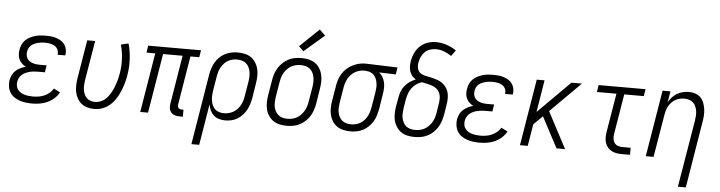

<svg xmlns="http://www.w3.org/2000/svg" viewBox="-54 -1021 5608 1496"><g transform="rotate(5 2750.0 -273.5)"><path d="M212 8Q186 8 161 5Q136 2 112.5 -6Q89 -14 69 -28Q49 -42 36.5 -62.5Q24 -83 20 -108Q16 -133 20 -159Q24 -179 33.5 -199Q43 -219 60 -234Q77 -249 97 -258.5Q117 -268 137 -273Q120 -282 106 -295Q92 -308 84 -325Q76 -342 74.5 -362Q73 -382 77 -402Q80 -422 89 -442Q98 -462 113.5 -477Q129 -492 148.5 -502Q168 -512 188 -518Q208 -524 228.5 -526Q249 -528 269 -528Q291 -528 312 -526Q333 -524 353 -517.5Q373 -511 390.5 -500.5Q408 -490 419.5 -473.5Q431 -457 435.5 -436.5Q440 -416 437 -394Q436 -393 436 -391Q436 -389 435 -388H375Q375 -389 375 -390Q375 -391 376 -391Q379 -412 370 -429.5Q361 -447 345 -456.5Q329 -466 309 -469.5Q289 -473 269 -473Q255 -473 241.5 -471.5Q228 -470 214.5 -466.5Q201 -463 187.5 -457Q174 -451 163 -441.5Q152 -432 145.5 -419Q139 -406 137 -393Q133 -371 139.5 -351Q146 -331 162.5 -319Q179 -307 200 -302.5Q221 -298 243 -298H298L289 -243H234Q218 -243 202.5 -241.5Q187 -240 171 -236Q155 -232 140 -225.5Q125 -219 112 -208Q99 -197 91 -182Q83 -167 81 -152Q78 -135 81 -118.5Q84 -102 93.5 -89.5Q103 -77 116.5 -68.5Q130 -60 146 -55.5Q162 -51 178.5 -49Q195 -47 212 -47Q234 -47 256.5 -50.5Q279 -54 300 -63Q321 -72 340 -87.5Q359 -103 370 -123L420 -98Q406 -71 382 -49.5Q358 -28 329.5 -15Q301 -2 271 3Q241 8 212 8Z M697 8Q669 8 643 1Q617 -6 597 -22Q577 -38 564 -60.5Q551 -83 545.5 -109Q540 -135 541 -162.5Q542 -190 546 -218L596 -520H658L606 -209Q603 -190 602 -171Q601 -152 603.5 -134.5Q606 -117 613 -100.5Q620 -84 632 -71.5Q644 -59 661.5 -53Q679 -47 697 -47Q716 -47 735.5 -53.5Q755 -60 771 -72.5Q787 -85 799.5 -101.5Q812 -118 822 -136Q832 -154 839.5 -172.5Q847 -191 853 -209.5Q859 -228 863.5 -247Q868 -266 871 -285Q881 -343 878 -400Q875 -457 860 -510L919 -524Q935 -466 938.5 -403Q942 -340 931 -276Q926 -244 917 -212.5Q908 -181 895 -150Q882 -119 863.5 -90Q845 -61 819 -38Q793 -15 761 -3.5Q729 8 697 8Z M1366 8Q1347 8 1329 3Q1311 -2 1299 -15Q1287 -28 1284 -46Q1281 -64 1284 -83L1347 -465H1194L1117 0H1056L1133 -465H1064L1073 -520H1486L1477 -465H1408L1345 -83Q1344 -76 1345 -69Q1346 -62 1350.5 -57Q1355 -52 1361.5 -49.5Q1368 -47 1375 -47H1390V8Z M1475 215 1566 -338Q1570 -362 1578 -386.5Q1586 -411 1599 -433.5Q1612 -456 1631.5 -475Q1651 -494 1674.5 -506Q1698 -518 1723 -523Q1748 -528 1772 -528Q1801 -528 1828.5 -522Q1856 -516 1877.5 -501Q1899 -486 1913.5 -463.5Q1928 -441 1934.5 -414.5Q1941 -388 1940.5 -359.5Q1940 -331 1935 -302L1916 -182Q1912 -159 1904.5 -135.5Q1897 -112 1885 -90Q1873 -68 1855 -48.5Q1837 -29 1815.5 -16Q1794 -3 1769.5 2.5Q1745 8 1721 8Q1696 8 1672 1Q1648 -6 1630.5 -22Q1613 -38 1603 -59.5Q1593 -81 1589 -106L1536 215ZM1707 -47Q1725 -47 1743.5 -51.5Q1762 -56 1779 -65.5Q1796 -75 1809.5 -89.5Q1823 -104 1832.5 -121Q1842 -138 1847.5 -155.5Q1853 -173 1856 -191L1876 -311Q1879 -331 1879.5 -350.5Q1880 -370 1876.5 -388.5Q1873 -407 1864.5 -423.5Q1856 -440 1842 -451.5Q1828 -463 1809.5 -468Q1791 -473 1772 -473Q1754 -473 1735.5 -468.5Q1717 -464 1700.5 -454.5Q1684 -445 1671 -430Q1658 -415 1648.5 -398.5Q1639 -382 1634 -364.5Q1629 -347 1626 -329L1607 -215Q1604 -195 1603 -175.5Q1602 -156 1605 -137Q1608 -118 1615.5 -100.5Q1623 -83 1636.5 -70.5Q1650 -58 1668.5 -52.5Q1687 -47 1707 -47Z M2202 8Q2173 8 2146 2Q2119 -4 2097 -19Q2075 -34 2060 -56.5Q2045 -79 2038.5 -105.5Q2032 -132 2032.5 -160.5Q2033 -189 2038 -218L2058 -338Q2062 -363 2070 -387.5Q2078 -412 2092.5 -434.5Q2107 -457 2127.5 -476Q2148 -495 2171.5 -507Q2195 -519 2221 -523.5Q2247 -528 2272 -528Q2300 -528 2327.5 -522Q2355 -516 2377 -501Q2399 -486 2413.5 -463.5Q2428 -441 2434.5 -414.5Q2441 -388 2440.5 -359.5Q2440 -331 2435 -302L2416 -182Q2411 -157 2403 -132.5Q2395 -108 2381 -85.5Q2367 -63 2346.5 -44Q2326 -25 2302 -13Q2278 -1 2252.5 3.5Q2227 8 2202 8ZM2203 -47Q2221 -47 2240 -51Q2259 -55 2276 -64.5Q2293 -74 2307 -88.5Q2321 -103 2331 -120Q2341 -137 2347 -155Q2353 -173 2356 -191L2376 -311Q2379 -331 2379.5 -350.5Q2380 -370 2376.5 -388.5Q2373 -407 2364.5 -423.5Q2356 -440 2342 -451.5Q2328 -463 2309 -468Q2290 -473 2271 -473Q2252 -473 2233.5 -469Q2215 -465 2197.5 -455.5Q2180 -446 2166 -431.5Q2152 -417 2142 -400Q2132 -383 2126.5 -365Q2121 -347 2118 -329L2098 -209Q2095 -189 2094 -169.5Q2093 -150 2096.5 -131.5Q2100 -113 2109 -96.5Q2118 -80 2132 -68.5Q2146 -57 2164.5 -52Q2183 -47 2203 -47ZM2281 -582 2244 -618 2394 -762 2439 -718Z M2701 8Q2673 8 2645.5 2Q2618 -4 2596 -19Q2574 -34 2559.5 -56.5Q2545 -79 2538.5 -105.5Q2532 -132 2532.5 -160.5Q2533 -189 2538 -218L2558 -338Q2562 -362 2570 -386.5Q2578 -411 2592 -433Q2606 -455 2626 -473Q2646 -491 2669.5 -503Q2693 -515 2717.5 -521.5Q2742 -528 2767 -528Q2770 -528 2774 -528Q2778 -528 2781 -528L3023 -520L3014 -465L2884 -469Q2901 -455 2912 -436Q2923 -417 2928 -395Q2933 -373 2932 -349.5Q2931 -326 2927 -302L2908 -182Q2903 -158 2895.5 -133.5Q2888 -109 2874.5 -86.5Q2861 -64 2841.5 -45Q2822 -26 2799 -14Q2776 -2 2751 3Q2726 8 2701 8ZM2702 -47Q2720 -47 2738 -51.5Q2756 -56 2772.5 -65.5Q2789 -75 2802.5 -90Q2816 -105 2825 -121.5Q2834 -138 2839.5 -156Q2845 -174 2848 -191L2868 -311Q2871 -330 2872 -348Q2873 -366 2870.5 -383.5Q2868 -401 2861.5 -417Q2855 -433 2843.5 -445.5Q2832 -458 2816 -464.5Q2800 -471 2782 -472L2772 -473Q2770 -473 2767.5 -473Q2765 -473 2763 -473Q2745 -473 2727 -467.5Q2709 -462 2693 -452.5Q2677 -443 2663.5 -428.5Q2650 -414 2641 -397.5Q2632 -381 2626.5 -363.5Q2621 -346 2618 -329L2598 -209Q2595 -189 2594 -169.5Q2593 -150 2596.5 -131.5Q2600 -113 2608.5 -96.5Q2617 -80 2631 -68.5Q2645 -57 2663.5 -52Q2682 -47 2702 -47Z M3202 8Q3173 8 3145.5 2Q3118 -4 3096.5 -19Q3075 -34 3060 -56.5Q3045 -79 3038.5 -105.5Q3032 -132 3032.5 -160.5Q3033 -189 3038 -218L3050 -286Q3054 -311 3063 -335Q3072 -359 3088.5 -379.5Q3105 -400 3127 -415Q3149 -430 3173 -440Q3156 -449 3143.5 -464Q3131 -479 3125 -497.5Q3119 -516 3118.5 -537Q3118 -558 3122 -579Q3125 -600 3132.5 -621Q3140 -642 3152 -662Q3164 -682 3181.5 -698Q3199 -714 3219.5 -724Q3240 -734 3261.5 -738.5Q3283 -743 3305 -743Q3349 -743 3389.5 -729Q3430 -715 3464 -692L3431 -646Q3404 -664 3373.5 -676Q3343 -688 3308 -688Q3286 -688 3263 -680.5Q3240 -673 3223 -656.5Q3206 -640 3196 -618Q3186 -596 3182 -574Q3179 -556 3180.5 -538.5Q3182 -521 3190.5 -507Q3199 -493 3214 -485.5Q3229 -478 3245.5 -474Q3262 -470 3279 -467Q3296 -464 3312.5 -459.5Q3329 -455 3344.5 -449Q3360 -443 3373.5 -434Q3387 -425 3398.5 -413Q3410 -401 3417.5 -386.5Q3425 -372 3429 -355.5Q3433 -339 3433.5 -321.5Q3434 -304 3432 -286.5Q3430 -269 3427 -251L3416 -182Q3411 -157 3403 -132.5Q3395 -108 3380.5 -85Q3366 -62 3346 -43.5Q3326 -25 3302 -13Q3278 -1 3252.5 3.5Q3227 8 3202 8ZM3202 -47Q3220 -47 3239 -51Q3258 -55 3275.5 -64.5Q3293 -74 3307 -88.5Q3321 -103 3331 -119.5Q3341 -136 3347 -154.5Q3353 -173 3356 -191L3367 -260Q3371 -283 3371.5 -305Q3372 -327 3364.5 -346.5Q3357 -366 3341.5 -380Q3326 -394 3306 -401.5Q3286 -409 3264.5 -413Q3243 -417 3222 -422Q3199 -415 3178.5 -400.5Q3158 -386 3143.5 -366Q3129 -346 3121 -323Q3113 -300 3109 -277L3098 -209Q3095 -189 3094 -169.5Q3093 -150 3096.5 -131.5Q3100 -113 3108.5 -96.5Q3117 -80 3131 -68.5Q3145 -57 3163.5 -52Q3182 -47 3202 -47Z M3712 8Q3686 8 3661 5Q3636 2 3612.5 -6Q3589 -14 3569 -28Q3549 -42 3536.5 -62.5Q3524 -83 3520 -108Q3516 -133 3520 -159Q3524 -179 3533.5 -199Q3543 -219 3560 -234Q3577 -249 3597 -258.5Q3617 -268 3637 -273Q3620 -282 3606 -295Q3592 -308 3584 -325Q3576 -342 3574.5 -362Q3573 -382 3577 -402Q3580 -422 3589 -442Q3598 -462 3613.5 -477Q3629 -492 3648.5 -502Q3668 -512 3688 -518Q3708 -524 3728.5 -526Q3749 -528 3769 -528Q3791 -528 3812 -526Q3833 -524 3853 -517.5Q3873 -511 3890.5 -500.5Q3908 -490 3919.5 -473.5Q3931 -457 3935.5 -436.5Q3940 -416 3937 -394Q3936 -393 3936 -391Q3936 -389 3935 -388H3875Q3875 -389 3875 -390Q3875 -391 3876 -391Q3879 -412 3870 -429.5Q3861 -447 3845 -456.5Q3829 -466 3809 -469.5Q3789 -473 3769 -473Q3755 -473 3741.5 -471.5Q3728 -470 3714.5 -466.5Q3701 -463 3687.5 -457Q3674 -451 3663 -441.5Q3652 -432 3645.5 -419Q3639 -406 3637 -393Q3633 -371 3639.5 -351Q3646 -331 3662.5 -319Q3679 -307 3700 -302.5Q3721 -298 3743 -298H3798L3789 -243H3734Q3718 -243 3702.5 -241.5Q3687 -240 3671 -236Q3655 -232 3640 -225.5Q3625 -219 3612 -208Q3599 -197 3591 -182Q3583 -167 3581 -152Q3578 -135 3581 -118.5Q3584 -102 3593.5 -89.5Q3603 -77 3616.5 -68.5Q3630 -60 3646 -55.5Q3662 -51 3678.5 -49Q3695 -47 3712 -47Q3734 -47 3756.5 -50.5Q3779 -54 3800 -63Q3821 -72 3840 -87.5Q3859 -103 3870 -123L3920 -98Q3906 -71 3882 -49.5Q3858 -28 3829.5 -15Q3801 -2 3771 3Q3741 8 3712 8Z M4026 0 4112 -520H4173L4132 -269L4383 -520H4465L4229 -284L4379 0H4312L4241 -134L4185 -240L4115 -171L4087 0Z M4822 0Q4801 0 4780.5 -3.5Q4760 -7 4742 -16.5Q4724 -26 4711.5 -41.5Q4699 -57 4692.5 -76Q4686 -95 4686 -116.5Q4686 -138 4689 -159L4740 -465H4587L4596 -520H4963L4954 -465H4801L4749 -150Q4746 -132 4748 -113.5Q4750 -95 4760 -81Q4770 -67 4787 -61Q4804 -55 4822 -55H4887V0Z M5280 215 5368 -311Q5371 -331 5372 -350Q5373 -369 5370 -387Q5367 -405 5359.5 -422Q5352 -439 5339 -450.5Q5326 -462 5308 -467.5Q5290 -473 5270 -473Q5253 -473 5235.5 -469Q5218 -465 5201.5 -456Q5185 -447 5172 -433Q5159 -419 5149.5 -403Q5140 -387 5135 -370Q5130 -353 5127 -335L5071 0H5010L5096 -520H5158L5143 -433Q5155 -455 5172 -473.5Q5189 -492 5210.5 -504.5Q5232 -517 5255.5 -522.5Q5279 -528 5302 -528Q5328 -528 5352 -520Q5376 -512 5393 -495Q5410 -478 5419 -454.5Q5428 -431 5431.5 -406Q5435 -381 5433.5 -355Q5432 -329 5427 -302L5342 215Z"/></g></svg>

Font: Iosevka SS04 Light
Style: Italic
Weight: 300
Italic angle: -9°
Monospace: yes
Designer: Belleve Invis
Foundry: Belleve Invis
Version: Version 19.0.0; ttfautohint (v1.8.4)